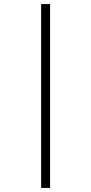

<svg xmlns="http://www.w3.org/2000/svg" viewBox="-20 -823 448 943"><path d="M226 -803H182V100H226Z"/></svg>

Font: Fira Sans ExtraLight
Style: Regular
Weight: 200
Designer: bBox Type GmbH & Carrois Corporate GbR & Edenspiekermann AG
Foundry: bBox Type GmbH & Carrois Corporate GbR & Edenspiekermann AG
Version: Version 4.300;PS 004.300;hotconv 1.0.88;makeotf.lib2.5.64775